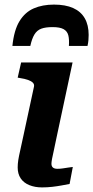

<svg xmlns="http://www.w3.org/2000/svg" viewBox="-20 -811 406 836"><path d="M215 -791Q165 -791 127 -774.5Q89 -758 65 -719Q41 -680 34 -611H112Q119 -643 130 -661Q141 -679 159.5 -686Q178 -693 209 -693Q241 -693 257 -684Q273 -675 277.5 -657Q282 -639 280 -611H361Q364 -624 365 -635.5Q366 -647 366 -659Q366 -702 349 -731.5Q332 -761 298.5 -776Q265 -791 215 -791ZM163 5Q132 5 107.5 -5Q83 -15 70 -34.5Q57 -54 57 -82Q57 -97 59.5 -113.5Q62 -130 68 -156Q74 -182 83 -225L128 -434Q130 -444 123 -451Q116 -458 102 -463Q88 -468 68 -471L57 -473L72 -539H296L227 -216Q220 -180 214.5 -156.5Q209 -133 206.5 -119Q204 -105 204 -98Q204 -87 210.5 -81.5Q217 -76 230 -76Q243 -76 255 -78Q267 -80 278 -81.5Q289 -83 297 -84L283 -10Q267 -7 248 -3.5Q229 0 207.5 2.5Q186 5 163 5Z"/></svg>

Font: Roboto Serif 20pt SemiBold
Style: Italic
Weight: 600
Italic angle: -10°
Version: Version 1.007